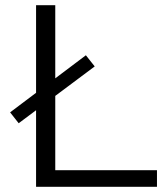

<svg xmlns="http://www.w3.org/2000/svg" viewBox="-20 -720 634 740"><path d="M119 0V-700H193V-64H585V0ZM52 -245 19 -287 311 -507 345 -464Z"/></svg>

Font: Montserrat
Style: Regular
Weight: 400
Designer: Julieta Ulanovsky
Foundry: Julieta Ulanovsky
Version: Version 9.000; ttfautohint (v1.8.4.7-5d5b)